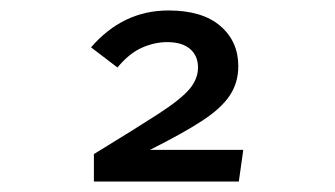

<svg xmlns="http://www.w3.org/2000/svg" viewBox="-20 -662 640 367"><path d="M435.5 -535.5Q435.5 -504 419.2 -479.5Q403 -455 366.2 -431Q329.5 -407 266.5 -375.5H445L436.5 -315H159.5V-367.5Q239 -416 282.2 -444Q325.5 -472 342 -491.5Q358.5 -511 358.5 -533Q358.5 -555.5 343.2 -568.5Q328 -581.5 299.5 -581.5Q275.5 -581.5 251.2 -570.8Q227 -560 204.5 -533L154 -571.5Q215 -642 302 -642Q366.5 -642 401 -612.5Q435.5 -583 435.5 -535.5Z"/></svg>

Font: Fast_Mono
Style: Regular
Weight: 400
Monospace: yes
Designer: Carrois Corporate, Edenspiekermann AG, Nikita Prokopov
Foundry: Carrois Corporate, Edenspiekermann AG, Nikita Prokopov
Version: Version 5.002